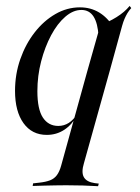

<svg xmlns="http://www.w3.org/2000/svg" viewBox="-20 -451 480 658"><path d="M140.3 11.3Q89.5 11.3 60.5 -29Q31.5 -69.4 31.5 -139.5Q31.5 -196.8 49.6 -248.4Q67.7 -300 98.8 -339.9Q129.8 -379.8 169.8 -402.8Q209.7 -425.8 254 -425.8Q290.3 -425.8 319.4 -408.5Q348.4 -391.1 369.4 -357.3L317.7 -326.6Q315.3 -371 300.8 -394Q286.3 -416.9 258.9 -416.9Q230.6 -416.9 203.6 -393.5Q176.6 -370.2 155.2 -330.2Q133.9 -290.3 121 -240.7Q108.1 -191.1 108.1 -138.7Q108.1 -76.6 127 -48Q146 -19.4 179.8 -19.4Q199.2 -19.4 215.7 -29.8Q232.3 -40.3 245.2 -62.1L244.4 -55.6Q226.6 -23.4 200 -6Q173.4 11.3 140.3 11.3ZM279 -206.5 324.2 -366.1Q351.6 -375 379.4 -392.3Q407.3 -409.7 424.2 -430.6L429.8 -423.4Q421.8 -414.5 416.5 -405.6Q411.3 -396.8 406.9 -386.7Q402.4 -376.6 398.4 -362.1L355.6 -206.5ZM209.7 183.9Q190.3 183.9 171 184.3Q151.6 184.7 132.3 185.1Q112.9 185.5 91.9 186.3L93.5 177.4L114.5 175Q137.1 172.6 151.6 166.9Q166.1 161.3 175 149.2Q183.9 137.1 189.5 116.9L279 -206.5H355.6L267.7 108.1Q258.1 139.5 267.3 156Q276.6 172.6 304.8 176.6L318.5 178.2L316.1 187.1Q291.1 185.5 263.3 184.7Q235.5 183.9 204.8 183.9H208.1Z"/></svg>

Font: Playfair 144pt SemiCondensed
Style: Italic
Weight: 400
Width: 4
Italic angle: -15.6°
Designer: Claus Eggers Sørensen
Foundry: Claus Eggers Sørensen
Version: Version 2.203